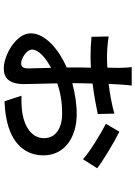

<svg xmlns="http://www.w3.org/2000/svg" viewBox="133 -804 733 1040"><g transform="rotate(90 500.0 -284.5)"><path d="M444 -631H344C346 -619 348 -583 348 -566C348 -553 348 -528 347 -499C328 -498 308 -497 290 -497C265 -497 225 -499 178 -506L180 -413C225 -409 252 -408 290 -408C308 -408 327 -409 347 -410C346 -375 346 -339 346 -308C346 -298 346 -288 346 -279C254 -239 161 -165 161 -84C161 -4 280 62 351 62C404 62 436 33 436 -50C436 -83 433 -157 432 -228C479 -244 530 -254 597 -254C673 -254 729 -220 729 -156C729 -90 667 -51 596 -39C566 -34 531 -33 499 -34L529 58C552 57 588 55 622 48C763 21 822 -58 822 -154C822 -264 728 -333 599 -333C544 -333 486 -324 431 -309C431 -309 431 -310 431 -311C431 -344 432 -381 433 -419C501 -427 563 -440 598 -447L596 -537C550 -524 493 -513 435 -506C436 -529 437 -550 438 -566C439 -582 442 -618 444 -631ZM694 -564 651 -491C701 -466 806 -402 843 -367L892 -444C850 -476 753 -535 694 -564ZM249 -91C249 -126 293 -165 348 -194C349 -141 351 -94 351 -69C351 -44 342 -32 323 -32C297 -32 249 -62 249 -91Z"/></g></svg>

Font: Noto Sans HK Medium
Style: Regular
Weight: 500
Designer: Ryoko NISHIZUKA 西塚涼子 (kana, bopomofo & ideographs); Paul D. Hunt (Latin, Greek & Cyrillic); Sandoll Communications 산돌커뮤니
Foundry: Adobe
Version: Version 2.002;hotconv 1.0.116;makeotfexe 2.5.65601